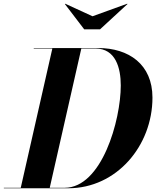

<svg xmlns="http://www.w3.org/2000/svg" viewBox="-58 -1007 835 1027"><path d="M437 -920 291 -987 289 -985.5 392.5 -850H477L624 -985.5L622 -987ZM307.5 0C565.5 0 757.5 -227 757.5 -485C757.5 -663 630.5 -750 467.5 -750H122.5V-747.5H222L53 -2.5H-37.5V0ZM452.5 -747.5C561.5 -747.5 588 -642 588 -550C588 -363 486.5 -2.5 287.5 -2.5H208L377 -747.5Z"/></svg>

Font: Bodoni* 72pt
Style: Bold Italic
Weight: 700
Italic angle: -13°
Version: Version 2.3